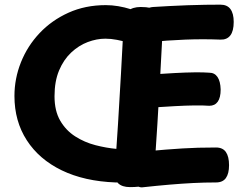

<svg xmlns="http://www.w3.org/2000/svg" viewBox="-20 -784 1058 824"><path d="M543 -744Q558 -740 564.5 -722.5Q571 -705 571 -683Q571 -661 564.5 -641Q558 -621 547 -609.5Q536 -598 521 -603Q508 -608 482 -613Q456 -618 432 -618Q395 -618 356.5 -603.5Q318 -589 285.5 -558.5Q253 -528 233.5 -481.5Q214 -435 214 -371Q214 -308 238.5 -266Q263 -224 303 -198.5Q343 -173 389.5 -161Q436 -149 480 -145Q504 -144 516.5 -127.5Q529 -111 530 -76Q530 -39 516.5 -19.5Q503 0 476 -1Q342 -6 245 -53Q148 -100 95 -182Q42 -264 42 -372Q42 -447 70 -517Q98 -587 150 -642Q202 -697 274 -729.5Q346 -762 434 -762Q486 -762 543 -744ZM511 -688Q511 -721 530 -737.5Q549 -754 584 -754Q632 -754 656 -738.5Q680 -723 680 -691Q674 -576 668 -466.5Q662 -357 655.5 -252Q649 -147 641 -43Q640 -23 631 -9Q622 5 600.5 12Q579 19 538 19Q504 19 487 2.5Q470 -14 472 -46Q480 -149 486.5 -252.5Q493 -356 499 -464.5Q505 -573 511 -688ZM617 -603Q597 -602 579.5 -621Q562 -640 562 -679Q562 -704 574.5 -720Q587 -736 604.5 -744.5Q622 -753 637 -754Q668 -756 706 -758Q744 -760 784.5 -761.5Q825 -763 861.5 -763.5Q898 -764 926 -764Q955 -764 969 -745Q983 -726 983 -690Q983 -651 968.5 -632Q954 -613 926 -614Q851 -617 775 -614Q699 -611 617 -603ZM558 -315Q539 -313 525.5 -331Q512 -349 512 -384Q512 -418 525.5 -436.5Q539 -455 558 -457Q594 -462 639 -465Q684 -468 729.5 -470.5Q775 -473 814.5 -473.5Q854 -474 878 -472Q901 -472 913.5 -453.5Q926 -435 927 -400Q927 -365 914.5 -347.5Q902 -330 878 -330Q853 -332 814.5 -331.5Q776 -331 731 -328.5Q686 -326 640.5 -323Q595 -320 558 -315ZM590 20Q570 21 556 0Q542 -21 542 -62Q542 -97 556.5 -114Q571 -131 600 -134Q653 -139 692 -142Q731 -145 763.5 -147Q796 -149 830 -150Q864 -151 907 -151Q936 -151 949.5 -131.5Q963 -112 963 -75Q963 -39 949.5 -20Q936 -1 907 -1Q857 -1 808.5 1.5Q760 4 707 8.5Q654 13 590 20Z"/></svg>

Font: Playpen Sans Arabic
Style: Bold
Weight: 700
Version: Version 2.000